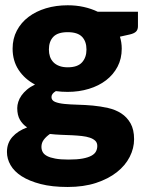

<svg xmlns="http://www.w3.org/2000/svg" viewBox="-20 -548 563 746"><path d="M243 -527.5Q276 -527.5 305.2 -521Q334.5 -514.5 359.5 -502.5H516V-446Q516 -433 508.8 -425.5Q501.5 -418 484 -414L446 -405.5Q453 -383 453 -359Q453 -320 436.8 -289Q420.5 -258 392.2 -236.2Q364 -214.5 325.5 -202.8Q287 -191 243 -191Q218.5 -191 197 -194Q180 -184 180 -171Q180 -158 193.8 -152.2Q207.5 -146.5 230 -144.2Q252.5 -142 281.5 -141.2Q310.5 -140.5 340.5 -137.8Q370.5 -135 399.5 -128.5Q428.5 -122 451 -107.5Q473.5 -93 487.2 -68.8Q501 -44.5 501 -7Q501 28 484 61.5Q467 95 434 121Q401 147 353 162.8Q305 178.5 243 178.5Q182 178.5 137.8 167Q93.5 155.5 64.2 136.8Q35 118 21 93.5Q7 69 7 42.5Q7 8 28 -15.8Q49 -39.5 85.5 -53Q68 -64.5 57.5 -82.5Q47 -100.5 47 -128Q47 -139.5 51 -152.2Q55 -165 63.5 -177Q72 -189 85 -200Q98 -211 116 -219.5Q75.5 -241 52.2 -276.5Q29 -312 29 -359Q29 -398 45.5 -429.2Q62 -460.5 90.8 -482.2Q119.5 -504 158.5 -515.8Q197.5 -527.5 243 -527.5ZM358 19Q358 6.5 350.2 -1Q342.5 -8.5 329.2 -13Q316 -17.5 298.2 -19.5Q280.5 -21.5 260 -22.5Q239.5 -23.5 217.5 -24.2Q195.5 -25 174 -27.5Q159.5 -17.5 150.2 -5.2Q141 7 141 22.5Q141 33.5 145.8 42.5Q150.5 51.5 162.5 58Q174.5 64.5 194.8 68.2Q215 72 246 72Q279.5 72 301 68Q322.5 64 335.2 57Q348 50 353 40.2Q358 30.5 358 19ZM243 -286.5Q281.5 -286.5 298.8 -305.8Q316 -325 316 -355.5Q316 -387 298.8 -405Q281.5 -423 243 -423Q204.5 -423 187.2 -405Q170 -387 170 -355.5Q170 -340.5 174.2 -328Q178.5 -315.5 187.5 -306.2Q196.5 -297 210.2 -291.8Q224 -286.5 243 -286.5Z"/></svg>

Font: LatoHex
Style: Regular
Weight: 900
Designer: Lukasz Dziedzic
Foundry: tyPoland Lukasz Dziedzic
Version: Version 1.104; Western+Polish opensource